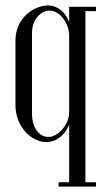

<svg xmlns="http://www.w3.org/2000/svg" viewBox="-20 -520 386 708"><path d="M235 -105C235 -64 197 -15 158 -15C128 -15 98 -44 98 -102V-398C98 -451 133 -481 163 -481C202 -481 235 -432 235 -389ZM235 152H196V168H334V152H295V-479H334V-495H235V-438C223 -474 192 -500 157 -500C108 -500 37 -456 37 -370V-132C37 -54 95 4 151 4C189 4 222 -25 235 -61Z"/></svg>

Font: Emberly
Style: Regular
Weight: 400
Designer: Rajesh Rajput
Foundry: Rajesh Rajput
Version: Version 1.000